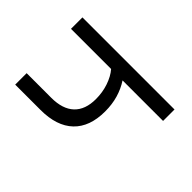

<svg xmlns="http://www.w3.org/2000/svg" viewBox="-176 -866 1032 1032"><g transform="rotate(-45 339.5 -350.0)"><path d="M500 0V-308Q462 -283 416 -269.5Q370 -256 316 -256Q199 -256 137.5 -320.5Q76 -385 76 -507V-700H163V-513Q163 -427 205 -382.5Q247 -338 328 -338Q379 -338 424.5 -353.5Q470 -369 500 -395V-700H587V0Z"/></g></svg>

Font: NT Somic
Style: Regular
Weight: 400
Designer: Ravid Balaliev — lead type designer, mastering
Michael Voronin — secret advisor, marketing
Ivan Kovalenko — best boy
Foundry: NT Type
Version: Version 0.7